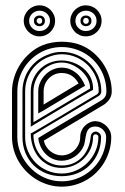

<svg xmlns="http://www.w3.org/2000/svg" viewBox="-20 -698 466 718"><path d="M396 -185.8Q396 -160.4 389.4 -136.7Q382.8 -113 370.8 -92.4Q358.9 -71.8 342 -54.7Q325.2 -37.6 304.6 -25.5Q283.9 -13.4 260.3 -6.7Q236.6 0 210.9 0Q186 0 162.6 -6.7Q139.2 -13.4 118.4 -25.6Q97.7 -37.8 80.6 -54.8Q63.5 -71.8 51 -92.4Q38.6 -113 31.7 -136.7Q24.9 -160.4 24.9 -185.8V-356Q24.9 -383.1 33.3 -409.7Q41.7 -436.3 56.9 -459.4Q72 -482.4 93.3 -500.6Q114.5 -518.8 139.9 -529.1Q156.7 -535.9 175.2 -538.9Q193.6 -542 210.9 -542Q229.2 -542 247.8 -538.9Q266.4 -535.9 283 -529.1Q308.6 -518.8 329.7 -500.6Q350.8 -482.4 366 -459.4Q381.1 -436.3 389.5 -409.7Q397.9 -383.1 397.9 -356Q397.9 -339.4 388.8 -326.3Q379.6 -313.2 366 -304.9L144 -172.1Q146.2 -160.4 152.5 -150.4Q158.7 -140.4 167.7 -132.9Q176.8 -125.5 187.9 -121.2Q199 -116.9 210.9 -116.9Q224.4 -116.9 236.9 -122.2Q249.5 -127.4 259 -136.8Q268.6 -146.2 274.3 -158.8Q280 -171.4 280 -186Q280 -198 284.7 -208.7Q289.3 -219.5 297.4 -227.5Q305.4 -235.6 316.2 -240.4Q326.9 -245.1 339.1 -245.1V-244.6Q350.3 -244.1 360.6 -239.1Q370.8 -234.1 378.8 -226.1Q386.7 -218 391.4 -207.5Q396 -197 396 -185.8ZM210.9 -20Q233.4 -20 254.4 -25.9Q275.4 -31.7 293.8 -42.5Q312.3 -53.2 327.6 -68.2Q343 -83.3 353.9 -101.7Q364.7 -120.1 370.8 -141.4Q377 -162.6 377 -185.8Q377 -193.6 373.7 -200.7Q370.4 -207.8 364.9 -213.1Q359.4 -218.5 352.1 -221.7Q344.7 -224.9 336.9 -224.9Q326.2 -224.9 319.6 -221.6Q313 -218.3 309.1 -212.6Q305.2 -207 303.2 -199.7Q301.3 -192.4 299.9 -184.2Q298.6 -176 297.1 -167.7Q295.7 -159.4 293 -152.1Q287.8 -140.1 279.3 -130Q270.8 -119.9 259.9 -112.5Q249 -105.2 236.6 -101.1Q224.1 -96.9 210.9 -96.9Q193.4 -96.9 178.2 -103.5Q163.1 -110.1 151.6 -121.5Q140.1 -132.8 132.7 -148.3Q125.2 -163.8 123 -181.9Q123.3 -182.1 124.1 -182.6Q125 -183.1 128.1 -184.9Q131.1 -186.8 137.2 -190.6Q143.3 -194.3 154.3 -200.9Q165.3 -207.5 182.1 -217.5Q199 -227.5 223.3 -242.1Q247.6 -256.6 280.3 -276.1Q313 -295.7 356 -321Q366.7 -327.1 372.3 -335.2Q377.9 -343.3 377.9 -356Q377.9 -379.2 371.9 -400.5Q366 -421.9 355.1 -440.3Q344.2 -458.7 329 -473.9Q313.7 -489 295.2 -499.6Q276.6 -510.3 255.2 -516.1Q233.9 -522 210.9 -522Q188 -522 166.7 -516.1Q145.5 -510.3 127.1 -499.4Q108.6 -488.5 93.5 -473.4Q78.4 -458.3 67.5 -439.8Q56.6 -421.4 50.8 -400.1Q44.9 -378.9 44.9 -356L44.7 -186.3Q44.7 -165 50.5 -144.4Q56.4 -123.8 67.1 -105.3Q77.9 -86.9 92.9 -71.3Q107.9 -55.7 126.3 -44.2Q144.8 -32.7 166.1 -26.4Q187.5 -20 210.9 -20ZM339.1 -206.1Q346.7 -204.8 352.3 -199.2Q357.9 -193.6 357.9 -185.8Q357.9 -154.1 346.8 -127.2Q335.7 -100.3 316 -80.7Q296.4 -61 269.4 -50Q242.4 -39.1 210.9 -39.1Q179.4 -39.1 152.5 -49.8Q125.5 -60.5 105.8 -80Q86.2 -99.4 75.1 -126.3Q64 -153.3 64 -185.5V-356Q64 -378.9 70.3 -399.8Q76.7 -420.7 88.5 -438.2Q100.3 -455.8 117.2 -469.6Q134 -483.4 155 -491.9Q169.4 -498 182.6 -501Q195.8 -503.9 210.9 -503.9Q241.7 -503.9 268.7 -492.3Q295.7 -480.7 315.7 -460.7Q335.7 -440.7 347.3 -413.7Q358.9 -386.7 358.9 -356Q358.9 -350.8 356.2 -346.4Q353.5 -342 349.1 -339.1L105 -194.1Q105 -168.9 113.3 -147.8Q121.6 -126.7 135.9 -111.5Q150.1 -96.2 169.6 -87.6Q189 -79.1 210.9 -79.1Q234.9 -79.1 253.9 -87.4Q272.9 -95.7 286.7 -110.1Q300.5 -124.5 308.7 -144Q316.9 -163.6 319.1 -186Q319.6 -194.6 324.7 -200.1Q329.8 -205.6 339.1 -206.1ZM210.9 -49.1Q238.3 -49.1 263.2 -59.8Q288.1 -70.6 306.9 -89.1Q325.7 -107.7 336.8 -132.6Q347.9 -157.5 347.9 -185.8Q347.9 -190.2 344.7 -193Q341.6 -195.8 336.9 -195.8Q333.3 -195.8 330.6 -193Q327.9 -190.2 327.9 -186Q327.9 -161.6 318.4 -140.5Q308.8 -119.4 292.7 -103.8Q276.6 -88.1 255.4 -79.1Q234.1 -70.1 210.9 -70.1Q182.4 -70.1 160.8 -81.1Q139.2 -92 124.5 -110.1Q109.9 -128.2 102.4 -151.4Q95 -174.6 95 -199Q95.7 -199 106.1 -204.8Q116.5 -210.7 132.9 -220.3Q149.4 -230 170.5 -242.6Q191.7 -255.1 213.9 -268.3Q236.1 -281.5 257.9 -294.6Q279.8 -307.6 297.7 -318.4Q315.7 -329.1 328 -336.5Q340.3 -344 344 -345.9Q346.2 -349.1 347.7 -350.7Q349.1 -352.3 349.1 -356Q349.1 -384.5 338.4 -409.8Q327.6 -435.1 309 -454Q290.3 -472.9 265 -484Q239.7 -495.1 210.9 -495.1Q197.5 -495.1 184.7 -492.2Q171.9 -489.3 158.9 -483.9Q139.4 -475.6 123.7 -462.6Q107.9 -449.7 96.9 -433.1Q85.9 -416.5 80 -397Q74 -377.4 74 -356V-185.5Q74 -157.2 84.7 -132.3Q95.5 -107.4 114 -88.9Q132.6 -70.3 157.6 -59.7Q182.6 -49.1 210.9 -49.1ZM95 -356Q95 -380.9 104 -402Q113 -423.1 128.7 -438.7Q144.3 -454.3 165.4 -463.1Q186.5 -471.9 210.9 -471.9Q224.4 -471.9 238.5 -468.6Q252.7 -465.3 266 -459Q279.3 -452.6 290.9 -443.2Q302.5 -433.8 311 -421.6Q319.6 -409.4 324.1 -394.4Q328.6 -379.4 327.9 -362.1Q327.4 -362.1 317.7 -356.6Q308.1 -351.1 292.7 -342.2Q277.3 -333.3 257.7 -321.7Q238 -310.1 217.2 -297.6Q196.3 -285.2 175.9 -272.9Q155.5 -260.7 138.7 -250.7Q121.8 -240.7 110.1 -233.5Q98.4 -226.3 95 -224.1ZM316.9 -366.9Q317.4 -385 308.2 -402.5Q299.1 -419.9 283.9 -433.6Q268.8 -447.3 249.6 -455.7Q230.5 -464.1 210.9 -464.1Q189 -464.1 169.6 -455.3Q150.1 -446.5 135.9 -431.8Q121.6 -417 113.3 -397.3Q105 -377.7 105 -356V-241ZM123 -356Q123 -374.3 130.4 -390.5Q137.7 -406.7 149.8 -418.8Q161.9 -430.9 177.7 -438Q193.6 -445.1 210.9 -445.1Q227.1 -445.1 240.8 -439.5Q254.6 -433.8 265.7 -424.6Q276.9 -415.3 285 -402.8Q293.2 -390.4 298.1 -377Q297.6 -376.7 296.3 -376.1Q294.9 -375.5 290 -372.7Q285.2 -369.9 275.3 -364Q265.4 -358.2 247.8 -347.7Q230.2 -337.2 203.5 -321.2Q176.8 -305.2 137.9 -282Q134.3 -279.8 130.5 -278.1Q126.7 -276.4 123 -273.9ZM273.9 -386 270 -392.1Q260.3 -408 245.1 -416.5Q230 -425 210.9 -425Q196.3 -425 184 -419.6Q171.6 -414.1 162.5 -404.8Q153.3 -395.5 148.2 -382.8Q143.1 -370.1 143.1 -356V-306.9ZM359.9 -620.1Q359.9 -607.7 355.2 -597Q350.6 -586.4 342.5 -578.6Q334.5 -570.8 323.7 -566.4Q313 -562 301 -562Q289.1 -562 278.4 -566.5Q267.8 -571 260 -579Q252.2 -586.9 247.6 -597.4Q242.9 -607.9 242.9 -620.1Q242.9 -632.1 247.6 -642.6Q252.2 -653.1 260 -661Q267.8 -668.9 278.4 -673.5Q289.1 -678 301 -678Q313 -678 323.7 -673.6Q334.5 -669.2 342.5 -661.4Q350.6 -653.6 355.2 -643.1Q359.9 -632.6 359.9 -620.1ZM186 -620.1Q186 -607.9 181.4 -597.4Q176.8 -586.9 168.9 -579Q161.1 -571 150.5 -566.5Q139.9 -562 127.9 -562Q116 -562 105.2 -566.5Q94.5 -571 86.4 -579Q78.4 -586.9 73.6 -597.4Q68.8 -607.9 68.8 -620.1Q68.8 -632.1 73.6 -642.6Q78.4 -653.1 86.4 -661Q94.5 -668.9 105.2 -673.5Q116 -678 127.9 -678Q139.9 -678 150.5 -673.5Q161.1 -668.9 168.9 -661Q176.8 -653.1 181.4 -642.6Q186 -632.1 186 -620.1ZM341.1 -620.1Q341.1 -628.7 337.9 -635.6Q334.7 -642.6 329.2 -647.6Q323.7 -652.6 316.5 -655.3Q309.3 -658 301 -658Q293.2 -658 286.1 -655.2Q279.1 -652.3 273.7 -647.3Q268.3 -642.3 265.1 -635.4Q262 -628.4 262 -620.1Q262 -611.8 265.1 -604.9Q268.3 -597.9 273.7 -592.8Q279.1 -587.6 286.1 -584.8Q293.2 -582 301 -582Q309.3 -582 316.5 -584.7Q323.7 -587.4 329.2 -592.4Q334.7 -597.4 337.9 -604.4Q341.1 -611.3 341.1 -620.1ZM167 -620.1Q167 -628.4 163.8 -635.4Q160.6 -642.3 155.3 -647.3Q149.9 -652.3 142.8 -655.2Q135.7 -658 127.9 -658Q120.1 -658 113 -655.2Q106 -652.3 100.6 -647.3Q95.2 -642.3 92 -635.4Q88.9 -628.4 88.9 -620.1Q88.9 -611.8 92 -604.9Q95.2 -597.9 100.6 -592.8Q106 -587.6 113 -584.8Q120.1 -582 127.9 -582Q135.7 -582 142.8 -584.8Q149.9 -587.6 155.3 -592.8Q160.6 -597.9 163.8 -604.9Q167 -611.8 167 -620.1ZM322 -620.1Q322 -610.1 316 -605.1Q310.1 -600.1 301 -600.1Q292 -600.1 286.5 -605.5Q281 -610.8 281 -620.1Q281 -629.2 286.5 -634.5Q292 -639.9 301 -639.9Q310.1 -639.9 316 -634.9Q322 -629.9 322 -620.1ZM147.9 -620.1Q147.9 -610.8 142.5 -605.5Q137 -600.1 127.9 -600.1Q118.9 -600.1 112.9 -605.1Q106.9 -610.1 106.9 -620.1Q106.9 -629.9 112.9 -634.9Q118.9 -639.9 127.9 -639.9Q137 -639.9 142.5 -634.5Q147.9 -629.2 147.9 -620.1ZM312 -620.1Q312 -625.2 309.1 -628.2Q306.2 -631.1 301 -631.1Q296.4 -631.1 293.7 -627.8Q291 -624.5 291 -620.1Q291 -615.5 293.7 -612.2Q296.4 -608.9 301 -608.9Q306.2 -608.9 309.1 -611.8Q312 -614.7 312 -620.1ZM137.9 -620.1Q137.9 -624.5 135.3 -627.8Q132.6 -631.1 127.9 -631.1Q123.5 -631.1 120.2 -627.4Q116.9 -623.8 116.9 -620.1Q116.9 -616.2 120.2 -612.5Q123.5 -608.9 127.9 -608.9Q132.6 -608.9 135.3 -612.2Q137.9 -615.5 137.9 -620.1Z"/></svg>

Font: TafelwerkOT
Style: Regular
Weight: 400
Designer: Peter Wiegel
Foundry: Peter Wiegel, based on an original design named Oxford by Christine Lord, 1969
Version: Version 1.000